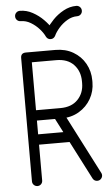

<svg xmlns="http://www.w3.org/2000/svg" viewBox="-59 -905 552 944"><g transform="rotate(-5 217.5 -433.0)"><path d="M112.4 -25.5Q112.4 -14.8 105.3 -7.4Q98.2 0 87.5 0Q76.8 0 69.4 -7.4Q62 -14.8 62 -25.5V-634.1Q62 -659 87.5 -659H232.9Q282.5 -659 320.5 -636.9Q358.5 -614.8 379.6 -577.2Q400.8 -539.6 400.8 -493.6V-485Q400.8 -440.8 379.6 -403.5Q358.5 -366.2 320.5 -343.6Q282.5 -321 232.9 -321H94.2Q83.5 -321 76.1 -328.4Q68.8 -335.8 68.8 -346.5Q68.8 -357.2 76.1 -364.6Q83.5 -372 94.2 -372H232.9Q288.5 -372 319.1 -404.3Q349.8 -436.6 349.8 -485V-493.6Q349.8 -543.8 319.3 -576.2Q288.9 -608.6 232.9 -608.6H112.4ZM197.4 -329.6Q194.1 -333.8 194.1 -341.6Q194.1 -351.8 201.5 -359.4Q208.9 -367.1 219.6 -367.1Q234.4 -367.1 241.9 -354.6L404.9 -37.5Q408.1 -32.4 408.1 -25.5Q408.1 -15.4 400.8 -7.7Q393.4 0 382.6 0Q367.9 0 360.4 -12.9ZM271.1 -253Q281.9 -253 289.2 -245.6Q296.6 -238.2 296.6 -227.5Q296.6 -216.8 289.2 -209.4Q281.9 -202 271.1 -202H96.5Q85.8 -202 78.4 -209.4Q71 -216.8 71 -227.5Q71 -238.2 78.4 -245.6Q85.8 -253 96.5 -253ZM192.4 -728Q184.1 -746.4 166.3 -766.5Q148.5 -786.6 124.9 -800.7Q101.4 -814.8 75.6 -814.8Q64.9 -814.8 57.5 -822.1Q50.1 -829.5 50.1 -840.2Q50.1 -851 57.5 -858.4Q64.9 -865.8 75.6 -865.8Q108.6 -865.8 138.6 -849.2Q168.6 -832.8 191.4 -809.4Q214.2 -786.1 225.8 -766.1H204.2Q216 -786.1 238.5 -809.4Q261 -832.8 291 -849.2Q321 -865.8 354 -865.8Q364.8 -865.8 372.1 -858.4Q379.5 -851 379.5 -840.2Q379.5 -829.5 372.1 -822.1Q364.8 -814.8 354 -814.8Q328.2 -814.8 304.7 -800.7Q281.1 -786.6 263.5 -766.5Q245.9 -746.4 237.6 -728Q234.4 -721.9 228.6 -717.9Q222.9 -714 215 -714Q206.8 -714 201.2 -717.9Q195.6 -721.9 192.4 -728Z"/></g></svg>

Font: Libertine-Super Thin
Style: Regular
Weight: 100
Designer: Bastien Sozeau
Foundry: NBR — Bastien Sozeau
Version: Version 2.003;gftools[0.9.33]